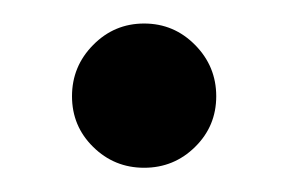

<svg xmlns="http://www.w3.org/2000/svg" viewBox="-20 -130 239 160"><path d="M57.6 -7.6Q40 -24.9 40 -49.8Q40 -74.7 57.6 -92.5Q75.2 -110.4 100.1 -110.4Q125 -110.4 142.6 -92.5Q160.2 -74.7 160.2 -49.8Q160.2 -24.9 142.6 -7.6Q125 9.8 100.1 9.8Q75.2 9.8 57.6 -7.6Z"/></svg>

Font: Bodoni* 11pt
Style: Regular
Weight: 400
Version: Version 2.3